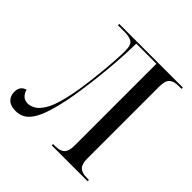

<svg xmlns="http://www.w3.org/2000/svg" viewBox="-188 -867 1026 1026"><g transform="rotate(45 325.0 -353.5)"><path d="M77 7Q39 7 19.5 -11.5Q0 -30 0 -60Q0 -84 10.5 -97.5Q21 -111 39 -115Q42 -98 56 -82.5Q70 -67 97 -67Q112 -67 134 -78Q156 -89 178.5 -124.5Q201 -160 219 -234Q230 -279 238.5 -337.5Q247 -396 253 -454.5Q259 -513 262 -560.5Q265 -608 265 -633Q265 -680 246 -692Q227 -704 193 -704H140V-714H621V-704H599Q562 -704 545 -688Q528 -672 528 -630V-84Q528 -43 545 -26.5Q562 -10 599 -10H615V0H344V-10H360Q397 -10 414 -26.5Q431 -43 431 -84V-704H279Q277 -600 267.5 -497.5Q258 -395 244.5 -307.5Q231 -220 214 -159Q197 -95 177 -59Q157 -23 132.5 -8Q108 7 77 7Z"/></g></svg>

Font: Noto Serif Display SemiCondensed
Style: Regular
Weight: 400
Width: 4
Designer: Monotype Design Team
Foundry: Monotype Imaging Inc.
Version: Version 2.009